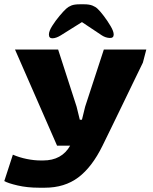

<svg xmlns="http://www.w3.org/2000/svg" viewBox="-60 -679 712 895"><path d="M122 196Q67 196 22 185.5Q-23 175 -40 165L0 42Q30 55 64.5 62Q99 69 130 69H141Q228 69 267 0H206L10 -448H211L297 -182L312 -121H322L337 -182L424 -448H622L606 -387Q587 -348 562.5 -297.5Q538 -247 512 -193Q486 -139 461.5 -89Q437 -39 418 0Q369 100 305 148Q241 196 149 196ZM168 -518Q168 -534 183.5 -558.5Q199 -583 218 -605.5Q237 -628 248 -638Q259 -648 273 -653.5Q287 -659 312 -659H332Q356 -659 371 -653Q386 -647 395 -638Q406 -628 423.5 -605Q441 -582 455.5 -557.5Q470 -533 470 -518Q470 -501 451 -502Q432 -503 415 -514L322 -576L223 -514Q202 -501 185 -500.5Q168 -500 168 -518Z"/></svg>

Font: Goldman
Style: Bold
Weight: 700
Designer: Jaikishan Patel
Version: Version 1.000; ttfautohint (v1.8.3)